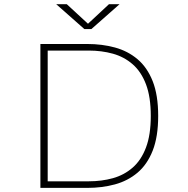

<svg xmlns="http://www.w3.org/2000/svg" viewBox="-20 -914 915 934"><path d="M176.5 0V-700H405Q476.5 -700 539 -683Q601.5 -666 648.8 -626.2Q696 -586.5 722.8 -519Q749.5 -451.5 749.5 -350Q749.5 -249 722.8 -181.2Q696 -113.5 648.8 -73.8Q601.5 -34 539 -17Q476.5 0 405 0ZM212 -32H411.5Q474.5 -32 529.2 -47.2Q584 -62.5 625.5 -98.8Q667 -135 690.2 -196.5Q713.5 -258 713.5 -350Q713.5 -442.5 690.2 -503.8Q667 -565 625.5 -601.2Q584 -637.5 529.2 -652.8Q474.5 -668 411.5 -668H212ZM253.5 -893.5H305L408 -798.5L510 -893.5H561.5L424.5 -772.5H390.5Z"/></svg>

Font: Trispace SemiExpanded Thin
Style: Regular
Weight: 100
Width: 6
Designer: Tyler Finck
Foundry: Etcetera Type Company
Version: Version 1.210; ttfautohint (v1.8.3)